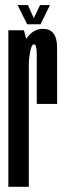

<svg xmlns="http://www.w3.org/2000/svg" viewBox="-20 -716 250 736"><path d="M121 -317.5H199Q199 -465.5 198.8 -535.5Q198.5 -605.5 144 -605.5Q110 -605.5 85.8 -574.2Q61.5 -543 61.5 -480L90.5 -469.5Q90.5 -492 95.8 -519Q101 -546 110.5 -546Q121 -546 121 -503.8Q121 -461.5 121 -317.5ZM12 0H90.5V-533.5L71.5 -600H12ZM84 -623H135.5L171.5 -696.5H133.5L109.5 -646.5L87 -696.5H47.5Z"/></svg>

Font: Anybody UltraCondensed
Style: Regular
Weight: 400
Width: 1
Version: Version 1.113;gftools[0.9.25]